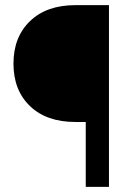

<svg xmlns="http://www.w3.org/2000/svg" viewBox="-20 -731 529 751"><path d="M315.4 0V-253.9H274.4Q162.1 -253.9 97.4 -315.9Q32.7 -377.9 32.7 -482.4Q32.7 -586.4 97.7 -648.7Q162.6 -710.9 274.9 -710.9H406.2V0Z"/></svg>

Font: Roboto-ThirdPerson-AD3FC
Style: ThirdPerson-AD3FC
Weight: 400
Designer: Google
Version: Version 2.137; 2017